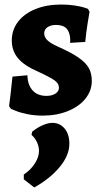

<svg xmlns="http://www.w3.org/2000/svg" viewBox="-20 -498 452 847"><path d="M28 -18 20 -30Q25 -63 35 -160L101 -166Q102 -123 124 -99Q146 -75 185 -75Q209 -75 224.5 -85Q240 -95 240 -111Q240 -129 222 -142.5Q204 -156 148 -182Q87 -208 59.5 -241Q32 -274 32 -319Q32 -366 59.5 -402Q87 -438 136.5 -458Q186 -478 250 -478Q281 -478 307.5 -474Q334 -470 349 -465.5Q364 -461 368 -459L375 -446Q373 -435 366.5 -395Q360 -355 356 -313L289 -309L290 -321Q289 -355 274 -371.5Q259 -388 227 -388Q204 -388 189.5 -378Q175 -368 175 -351Q175 -334 189 -320.5Q203 -307 234 -293Q295 -266 327 -243.5Q359 -221 372 -197.5Q385 -174 385 -141Q385 -98 357 -63Q329 -28 279.5 -8Q230 12 169 12Q132 12 100.5 5.5Q69 -1 51 -8.5Q33 -16 28 -18ZM85 293V272Q115 252 133.5 223.5Q152 195 152 168Q152 148 143 129Q134 110 119 97L122 83Q144 65 168 54.5Q192 44 211 44Q244 44 265 69Q286 94 286 136Q286 187 243.5 238.5Q201 290 131 329Z"/></svg>

Font: Alegreya ExtraBold
Style: Regular
Weight: 800
Designer: Juan Pablo del Peral
Foundry: Huerta Tipografica
Version: Version 2.007; ttfautohint (v1.6)